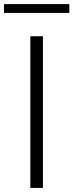

<svg xmlns="http://www.w3.org/2000/svg" viewBox="-46 -917 359 937"><path d="M102 0V-740H163.5V0ZM-26.5 -854V-897H292.5V-854Z"/></svg>

Font: Encode Sans Expanded Light
Style: Regular
Weight: 300
Width: 7
Designer: Multiple Designers
Foundry: Impallari Type
Version: Version 3.000; ttfautohint (v1.8.3) -l 8 -r 50 -G 200 -x 14 